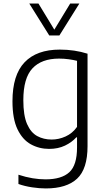

<svg xmlns="http://www.w3.org/2000/svg" viewBox="-20 -828 592 1078"><path d="M237.5 230Q202 230 160.2 223.8Q118.5 217.5 83.5 205V153Q125 166.5 162.8 172.8Q200.5 179 235.5 179Q325.5 179 369 139.2Q412.5 99.5 412.5 0.5V-57H408.5Q383.5 -29 344.8 -10.5Q306 8 256 8Q200 8 153.2 -17.8Q106.5 -43.5 78.2 -102.2Q50 -161 50 -259.5Q50 -407 118 -478.2Q186 -549.5 316 -549.5Q399 -549.5 471.5 -526.5V-7.5Q471.5 120.5 412.8 175.2Q354 230 237.5 230ZM270 -44.5Q310 -44.5 348.2 -61.8Q386.5 -79 412.5 -115.5V-486.5Q393 -491.5 366.5 -495.2Q340 -499 311.5 -499Q213.5 -499 162.2 -444.2Q111 -389.5 111 -265.5Q111 -179.5 132 -131.5Q153 -83.5 189 -64Q225 -44.5 270 -44.5ZM256.5 -629 144.5 -808H196L285 -661.5L374 -808H425.5L313.5 -629Z"/></svg>

Font: Encode Sans Lt
Style: Regular
Weight: 300
Designer: Multiple Designers
Foundry: Impallari Type
Version: Version 3.002; ttfautohint (v1.8.3) -l 8 -r 50 -G 200 -x 14 